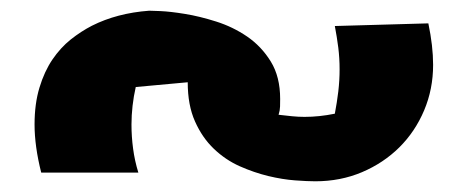

<svg xmlns="http://www.w3.org/2000/svg" viewBox="-20 -532 856 355"><path d="M772 -488.8Q780.8 -446.8 780.8 -412.1Q780.8 -367.2 764.2 -327.9Q747.6 -288.6 718.3 -259.5Q689 -230.5 649.2 -213.6Q609.4 -196.8 563 -196.8Q548.3 -196.8 525.4 -198.5Q502.4 -200.2 476.1 -206.5Q449.7 -212.9 423.3 -224.6Q397 -236.3 375.5 -256.8Q354 -277.3 340.6 -307.4Q327.1 -337.4 327.1 -379.9L231 -371.1Q227.1 -354 225.1 -336.4Q223.1 -318.8 223.1 -301.8Q223.1 -279.3 226.1 -257.1Q229 -234.9 235.8 -212.9H56.2Q43.9 -261.7 43.9 -301.8Q43.9 -340.3 53 -370.1Q62 -399.9 76.9 -421.9Q91.8 -443.8 110.8 -459Q129.9 -474.1 149.9 -484.4Q196.3 -507.8 255.9 -512.2Q257.8 -512.2 276.4 -511.5Q294.9 -510.7 321.8 -506.3Q348.6 -502 379.6 -492.2Q410.6 -482.4 437 -464.4Q463.4 -446.3 480.7 -418.2Q498 -390.1 498 -349.1Q498 -342.3 497.8 -335Q497.6 -327.6 495.1 -319.8Q507.8 -318.4 519.8 -317.1Q531.7 -315.9 543 -315.9Q570.3 -315.9 599.1 -321.8Q603 -342.3 605.5 -362.8Q607.9 -383.3 607.9 -403.8Q607.9 -424.3 605.5 -443.8Q603 -463.4 599.1 -483.9Z"/></svg>

Font: Galindo
Style: Regular
Weight: 400
Version: Version 1.000